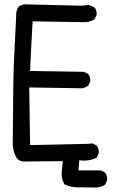

<svg xmlns="http://www.w3.org/2000/svg" viewBox="-20 -753 540 888"><path d="M360.4 113.3Q315.4 117.2 278.3 99.6Q260.7 70.3 266.6 31.2L270.5 -7.8L87.9 -5.9Q72.3 -7.8 60.5 -17.6Q37.1 -52.7 39.1 -99.6Q41 -387.7 43.9 -455.1Q46.9 -522.5 54.7 -675.8Q52.7 -703.1 66.4 -722.7Q85.9 -736.3 113.3 -732.4L358.4 -726.6L391.6 -730.5L417 -718.8Q428.7 -705.1 426.8 -683.6L417 -664.1Q395.5 -650.4 370.1 -650.4Q344.7 -650.4 130.9 -654.3Q121.1 -483.4 119.1 -424.8L368.2 -420.9L387.7 -411.1Q399.4 -397.5 397.5 -376L387.7 -356.4Q374 -346.7 358.4 -344.7L115.2 -348.6L119.1 -82L389.6 -87.9L407.2 -89.8L426.8 -80.1Q438.5 -64.5 436.5 -43L426.8 -23.4Q391.6 -5.9 346.7 -11.7L342.8 35.2H446.3L465.8 44.9Q477.5 60.5 475.6 82L465.8 101.6Q444.3 115.2 416 114.3Q387.7 113.3 360.4 113.3Z"/></svg>

Font: NaikaiFont
Style: Regular-Lite
Weight: 400
Version: Version 1.67